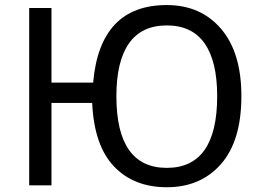

<svg xmlns="http://www.w3.org/2000/svg" viewBox="-20 -747 1056 774"><path d="M351.6 -332H187.5V0H97.7V-714.8H187.5V-414.1H355.5Q382.8 -726.6 652.3 -726.6Q789.1 -726.6 871.1 -630.9Q953.1 -535.2 953.1 -359.4Q953.1 -179.7 871.1 -85.9Q789.1 7.8 652.3 7.8Q519.5 7.8 439.5 -76.2Q359.4 -160.2 351.6 -332ZM855.5 -359.4Q855.5 -500 804.7 -572.3Q753.9 -644.5 652.3 -644.5Q550.8 -644.5 500 -572.3Q449.2 -500 449.2 -359.4Q449.2 -214.8 500 -142.6Q550.8 -70.3 652.3 -70.3Q753.9 -70.3 804.7 -142.6Q855.5 -214.8 855.5 -359.4Z"/></svg>

Font: Droid Sans Fallback
Style: Regular
Weight: 400
Designer: Steve Matteson
Foundry: Ascender Corporation
Version: 3.00 (Khmer version)